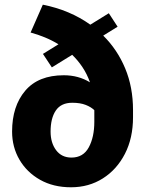

<svg xmlns="http://www.w3.org/2000/svg" viewBox="-20 -791 609 821"><path d="M110.8 -651.9 163.1 -771Q278.8 -748 366.2 -685.5L445.3 -734.4L482.9 -676.8L421.4 -638.7Q481.4 -579.6 515.1 -499Q548.8 -418.5 548.8 -320.3V-289.6Q548.8 -200.7 514.2 -133.3Q479.5 -65.9 419.7 -28.1Q359.9 9.8 283.7 9.8Q208 9.8 151.4 -22.2Q94.7 -54.2 63.2 -108.2Q31.7 -162.1 31.7 -228.5Q31.7 -336.9 87.9 -403.1Q144 -469.2 252.9 -469.2Q315.4 -469.2 364.7 -439Q352.1 -474.6 332.5 -503.9Q313 -533.2 288.6 -556.6L201.7 -502.9L163.6 -560.5L230 -601.6Q202.1 -618.7 171.9 -631.1Q141.6 -643.6 110.8 -651.9ZM196.3 -228.5Q196.3 -180.2 220 -148.7Q243.7 -117.2 285.6 -117.2Q335.9 -117.2 359.6 -160.9Q383.3 -204.6 383.3 -270V-319.8Q370.1 -333 346.7 -342.3Q323.2 -351.6 289.1 -351.6Q241.2 -351.6 218.8 -318.6Q196.3 -285.6 196.3 -228.5Z"/></svg>

Font: Vazirmatn UI FD Black
Style: Regular
Weight: 900
Designer: Saber Rastikerdar
Foundry: Saber Rastikerdar
Version: Version 33.003